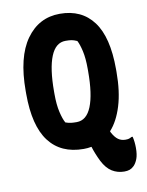

<svg xmlns="http://www.w3.org/2000/svg" viewBox="-97 -788 793 1035"><g transform="rotate(-10 300.0 -271.0)"><path d="M303 -720Q422 -720 486 -634.5Q550 -549 550 -374V-358Q550 -251 526 -173Q502 -95 460 -49Q461 -45 463 -42Q478 -14 495 -2Q512 10 534 10Q547 10 553.5 8Q560 6 569 1H575Q582 30 582 63Q582 100 573.5 122.5Q565 145 552 158Q541 169 528.5 173.5Q516 178 499 178Q462 178 432 159.5Q402 141 380 98Q359 55 347 16Q326 20 304 20Q180 20 115 -65.5Q50 -151 50 -326V-342Q50 -527 119 -623.5Q188 -720 303 -720ZM200 -299Q200 -240 209.5 -199.5Q219 -159 231 -138Q248 -132 261 -130.5Q274 -129 292 -129Q346 -129 373 -195.5Q400 -262 400 -388V-401Q400 -460 391 -499.5Q382 -539 371 -559Q353 -567 340.5 -569Q328 -571 308 -571Q254 -571 227 -504.5Q200 -438 200 -312Z"/></g></svg>

Font: Recursive Mn Csl St XBd
Style: Regular
Weight: 800
Monospace: yes
Version: Version 1.079;hotconv 1.0.112;makeotfexe 2.5.65598; ttfautoh